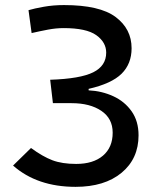

<svg xmlns="http://www.w3.org/2000/svg" viewBox="-20 -723 626 753"><path d="M276.4 9.8Q126 9.8 31.2 -73.7L101.6 -142.6Q147.5 -108.9 185.5 -94.5Q223.6 -80.1 278.8 -80.1Q345.7 -80.1 383.8 -112.5Q421.9 -145 421.9 -202.6Q421.9 -258.3 377.4 -288.3Q333 -318.4 260.7 -318.4H187.5L176.8 -410.2Q294.9 -414.1 345.7 -439.5Q396.5 -464.8 396.5 -516.6Q396.5 -557.1 357.7 -585Q318.8 -612.8 229.5 -612.8Q199.7 -612.8 167.7 -606.7Q135.7 -600.6 104 -593.3L91.8 -683.1Q114.7 -689.9 151.9 -696.5Q189 -703.1 231 -703.1Q371.1 -703.1 433.6 -656.2Q496.1 -609.4 496.1 -533.7Q496.1 -472.7 456.8 -433.8Q417.5 -395 327.6 -374.5V-368.7Q379.4 -366.2 424.1 -345.7Q468.8 -325.2 496.1 -286.6Q523.4 -248 523.4 -192.4Q523.4 -100.6 456.8 -45.4Q390.1 9.8 276.4 9.8Z"/></svg>

Font: Caskaydia Cove
Style: Regular
Weight: 400
Monospace: yes
Designer: Aaron Bell
Foundry: Saja Typeworks
Version: Version 4.300; ttfautohint (v1.8.3)